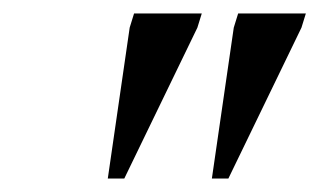

<svg xmlns="http://www.w3.org/2000/svg" viewBox="-20 -715 474 285"><path d="M140 -450 172.5 -674 179 -695H279.5L273 -674L164.5 -450ZM294.5 -450 327 -674 333.5 -695H434L427.5 -674L319 -450Z"/></svg>

Font: Newsreader 48pt
Style: Italic
Weight: 400
Italic angle: -17°
Version: Version 1.003